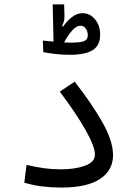

<svg xmlns="http://www.w3.org/2000/svg" viewBox="-20 -843 626 865"><path d="M255.9 2Q211.9 2 170.2 -3.2Q128.4 -8.3 89.4 -20L99.6 -100.1Q141.6 -90.3 178.2 -85.2Q214.8 -80.1 254.9 -80.1Q317.9 -80.1 362.8 -96.4Q407.7 -112.8 407.7 -146.5Q407.7 -182.6 365.5 -257.3Q323.2 -332 249.5 -430.2L316.4 -475.1Q393.6 -376.5 441.4 -292Q489.3 -207.5 489.3 -144Q489.3 -75.7 430.9 -36.9Q372.6 2 255.9 2ZM293.9 -596.2Q260.7 -596.2 229.5 -599.9Q198.2 -603.5 175.3 -607.9L172.9 -660.2Q181.6 -659.2 194.3 -658Q207 -656.7 221.2 -655.8L217.3 -823.2H269L270.5 -769Q271 -747.1 259.3 -726.1L263.7 -723.1Q284.7 -751.5 306.6 -767.6Q328.6 -783.7 351.6 -783.7Q384.8 -783.7 408 -756.3Q431.2 -729 431.2 -686.5Q431.2 -639.2 398.4 -617.7Q365.7 -596.2 293.9 -596.2ZM268.6 -651.9Q287.6 -650.9 298.3 -650.9Q341.8 -650.9 358.6 -657.7Q375.5 -664.6 375.5 -683.6Q375.5 -701.2 366.5 -714.1Q357.4 -727.1 341.8 -727.1Q310.1 -727.1 268.6 -651.9Z"/></svg>

Font: Cascadia Code PL SemiLight
Style: Regular
Weight: 350
Monospace: yes
Designer: Aaron Bell
Foundry: Saja Typeworks
Version: Version 2404.023; ttfautohint (v1.8.4)